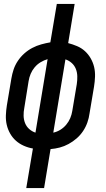

<svg xmlns="http://www.w3.org/2000/svg" viewBox="-20 -755 540 980"><path d="M114 205 148 3Q124 -1 101.5 -11Q79 -21 61.5 -36.5Q44 -52 32 -73Q20 -94 14.5 -117.5Q9 -141 10 -166.5Q11 -192 15 -217L38 -354Q42 -378 49.5 -400.5Q57 -423 71 -444Q85 -465 104 -482Q123 -499 145 -510.5Q167 -522 190.5 -528.5Q214 -535 237 -539L270 -735H361L328 -535Q351 -529 373.5 -519.5Q396 -510 413.5 -494Q431 -478 443 -457Q455 -436 460.5 -412.5Q466 -389 465 -363.5Q464 -338 460 -313L437 -176Q434 -153 426 -130Q418 -107 404 -86Q390 -65 371 -48.5Q352 -32 330 -20Q308 -8 285 -2Q262 4 238 6L205 205ZM161 -78 223 -453Q205 -448 187.5 -437.5Q170 -427 157 -411.5Q144 -396 136.5 -378Q129 -360 126 -341L104 -204Q100 -184 100.5 -164Q101 -144 108 -126.5Q115 -109 129 -96.5Q143 -84 161 -78ZM252 -78Q271 -82 288 -92.5Q305 -103 318 -118.5Q331 -134 338.5 -152Q346 -170 349 -189L372 -326Q375 -346 374.5 -366Q374 -386 367 -403.5Q360 -421 346 -433.5Q332 -446 314 -452Z"/></svg>

Font: Iosevka Curly Medium Oblique
Style: Regular
Weight: 500
Italic angle: -9°
Monospace: yes
Designer: Belleve Invis
Foundry: Belleve Invis
Version: Version 11.1.0; ttfautohint (v1.8.3)